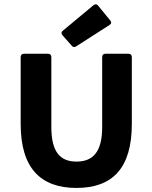

<svg xmlns="http://www.w3.org/2000/svg" viewBox="-20 -880 723 911"><path d="M276.4 -712.9 320.3 -663.1C326.2 -656.2 333 -654.3 341.8 -660.2L500 -761.7C508.8 -767.6 509.8 -774.4 502.9 -783.2L445.3 -853.5C439.5 -861.3 431.6 -861.3 423.8 -855.5L278.3 -734.4C270.5 -728.5 269.5 -720.7 276.4 -712.9ZM78.1 -292C78.1 -82 172.9 11.7 342.8 11.7C513.7 11.7 605.5 -82 605.5 -292V-609.4C605.5 -619.1 599.6 -625 589.8 -625H480.5C470.7 -625 464.8 -619.1 464.8 -609.4V-277.3C464.8 -156.2 418.9 -113.3 342.8 -113.3C267.6 -113.3 223.6 -156.2 223.6 -277.3V-609.4C223.6 -619.1 217.8 -625 208 -625H93.8C84 -625 78.1 -619.1 78.1 -609.4Z"/></svg>

Font: Ed Sans Neue
Style: Bold
Weight: 700
Designer: Stephen Hutchings
Version: Version 1.004;PS 001.004;hotconv 1.0.88;makeotf.lib2.5.64775